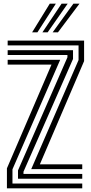

<svg xmlns="http://www.w3.org/2000/svg" viewBox="-20 -1020 493 1040"><path d="M149.2 -104 405.5 -694.8V-774H21.5V-800H435.5V-689L196 -130H425.5V-104ZM17.5 0V-108.2L259 -670H21.5V-696H306L47.5 -102.8V-26H425.5V0ZM77.5 -52V-97L345.2 -709.5V-722H21.5V-748H375.5V-700.5L107.2 -89.8V-78H425.5V-52ZM154 -845 249.5 -1000H282.5L182.8 -845ZM265.2 -845 377.5 -1000H410.5L294 -845ZM209.8 -845 313.5 -1000H346.5L238.2 -845Z"/></svg>

Font: Big Shoulders Inline Display Thin Black
Style: Regular
Weight: 900
Version: Version 2.002